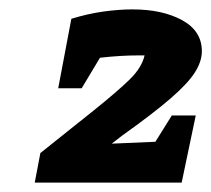

<svg xmlns="http://www.w3.org/2000/svg" viewBox="-20 -762 450 409"><path d="M54 -373 66 -436 180 -527Q231 -568 256.5 -593Q282 -618 288 -644Q282 -644 275 -644Q237 -644 193 -639L154 -574H104L132 -722Q168 -733 201 -737.5Q234 -742 262 -742Q326 -742 368 -719Q410 -696 410 -653Q410 -631 395 -607.5Q380 -584 343 -552Q306 -520 240 -473L218 -456L311 -460L346 -516H397L367 -373Z"/></svg>

Font: Piazzolla ExtraBold
Style: Italic
Weight: 800
Italic angle: -11.3°
Designer: Juan Pablo del Peral
Foundry: Huerta Tipografica
Version: Version 1.330